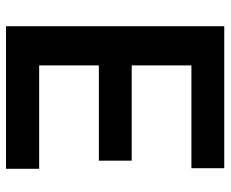

<svg xmlns="http://www.w3.org/2000/svg" viewBox="-82 -664 747 622"><g transform="rotate(90 291.0 -353.5)"><path d="M65.4 -707H525.4V-600.6H192.4V-407.2H501V-300.8H192.4V-107.4H527.3V0H65.4Z"/></g></svg>

Font: Pretendard Std SemiBold
Style: Regular
Weight: 600
Designer: Base glyphs from Inter by Rasmus Andersson; Hangeul glyphs from Noto Sans CJK(Source Han Sans) by Jang Soo-young and Kan
Foundry: Kil Hyung-jin
Version: Version 1.309